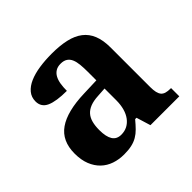

<svg xmlns="http://www.w3.org/2000/svg" viewBox="-138 -707 875 875"><g transform="rotate(-45 299.5 -269.5)"><path d="M200.2 -148.9Q200.2 -106 213.9 -84.5Q227.5 -63 256.8 -63Q278.3 -63 295.7 -72Q313 -81.1 325.4 -97.7Q337.9 -114.3 344.5 -137.9Q351.1 -161.6 351.1 -190.9V-266.1L306.2 -263.2Q276.4 -261.7 255.9 -253.7Q235.4 -245.6 223.1 -231.4Q210.9 -217.3 205.6 -196.8Q200.2 -176.3 200.2 -148.9ZM289.1 -487.8Q270 -487.8 257.1 -479.7Q244.1 -471.7 236.3 -457.3Q228.5 -442.9 225.3 -423.1Q222.2 -403.3 222.2 -379.9Q154.8 -379.9 120.8 -395Q86.9 -410.2 86.9 -446.8Q86.9 -474.1 103.3 -493.7Q119.6 -513.2 147.7 -525.4Q175.8 -537.6 213.1 -543.2Q250.5 -548.8 293 -548.8Q345.7 -548.8 385 -539.8Q424.3 -530.8 450.4 -510.7Q476.6 -490.7 489.7 -458.3Q502.9 -425.8 502.9 -378.9V-124Q502.9 -103.5 506.1 -89.8Q509.3 -76.2 516.1 -68.1Q522.9 -60.1 534.7 -56.6Q546.4 -53.2 563 -53.2H566.9V0H380.9L359.9 -68.8H351.1Q334.5 -48.8 319.8 -33.9Q305.2 -19 288.6 -9.3Q272 0.5 251.2 5.1Q230.5 9.8 202.1 9.8Q168.9 9.8 140.4 0Q111.8 -9.8 90.6 -30Q69.3 -50.3 57.1 -80.8Q44.9 -111.3 44.9 -152.8Q44.9 -234.4 100.8 -273.4Q156.7 -312.5 269 -315.9L351.1 -318.8V-374Q351.1 -398.9 349.1 -419.9Q347.2 -440.9 340.8 -456.1Q334.5 -471.2 322 -479.5Q309.6 -487.8 289.1 -487.8Z"/></g></svg>

Font: Droids
Style: b
Weight: 700
Foundry: Ascender Corporation
Version: Version 1.00 build 113